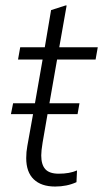

<svg xmlns="http://www.w3.org/2000/svg" viewBox="-20 -673 389 703"><path d="M189 -455 161 -295H271L264 -255H154L136 -151Q131 -121 131 -104Q131 -70 146 -53.5Q161 -37 195 -37Q235 -37 262 -49L260 -6Q225 10 182 10Q131 10 103.5 -16.5Q76 -43 76 -94Q76 -117 80 -138L101 -255H20L28 -295H108L136 -455H46L54 -500H144L167 -636L220 -653H224L197 -500H338L330 -455Z"/></svg>

Font: Sarabun ExtraLight
Style: Italic
Weight: 275
Italic angle: -10°
Designer: Suppakit Chalermlarp | Katatrad Co.,Ltd.
Foundry: Cadson Demak Co.,Ltd.
Version: Version 1.000; ttfautohint (v1.6)